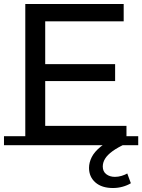

<svg xmlns="http://www.w3.org/2000/svg" viewBox="-22 -720 714 964"><path d="M196 -398H556V-313H196ZM205 -88H613V-1H105V-700H599V-613H205ZM-2 -36H672V9H-2ZM545 224Q489 224 457 196Q425 168 425 123Q425 96 438.5 69Q452 42 484 16Q516 -10 568 -32L613 0Q569 20 543 39Q517 58 505.5 77Q494 96 494 116Q494 141 511.5 154.5Q529 168 555 168Q572 168 588.5 163Q605 158 617 151L635 200Q617 211 593.5 217.5Q570 224 545 224Z"/></svg>

Font: Montserrat Underline Thin Medium
Style: Regular
Weight: 500
Version: Version 9.000